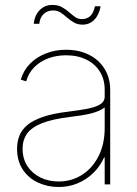

<svg xmlns="http://www.w3.org/2000/svg" viewBox="-20 -749 558 780"><path d="M218.3 10.7Q173.3 10.7 134.8 -7.1Q96.2 -24.9 72.8 -59.8Q49.3 -94.7 49.3 -145Q49.3 -173.3 58.8 -197.8Q68.4 -222.2 91.3 -241.2Q114.3 -260.3 154.8 -274.2Q195.3 -288.1 257.3 -295.4Q296.9 -300.3 330.8 -306.4Q364.7 -312.5 385 -324Q405.3 -335.4 405.3 -356.9V-384.8Q405.3 -426.8 385.7 -458Q366.2 -489.3 330.8 -506.8Q295.4 -524.4 248.5 -524.4Q208.5 -524.4 174.8 -511.5Q141.1 -498.5 118.2 -474.9Q95.2 -451.2 86.4 -418.5L64.5 -425.3Q74.7 -461.9 101.1 -489.3Q127.4 -516.6 165.8 -531.7Q204.1 -546.9 248.5 -546.9Q289.6 -546.9 322.8 -534.7Q356 -522.5 379.4 -500.5Q402.8 -478.5 415.3 -449Q427.7 -419.4 427.7 -384.8V0H405.3V-109.4H402.8Q386.7 -73.2 359.1 -46.4Q331.5 -19.5 295.7 -4.4Q259.8 10.7 218.3 10.7ZM218.3 -11.7Q270 -11.7 312.5 -38.3Q355 -64.9 380.1 -114Q405.3 -163.1 405.3 -229V-312.5Q395 -304.7 381.1 -298.6Q367.2 -292.5 349.9 -288.1Q332.5 -283.7 310.8 -280.3Q289.1 -276.9 264.2 -273.9Q191.4 -265.1 149.4 -248Q107.4 -231 89.6 -205.6Q71.8 -180.2 71.8 -145Q71.8 -104 91.3 -74.2Q110.8 -44.4 144 -28.1Q177.2 -11.7 218.3 -11.7ZM315.9 -648.9Q295.4 -648.9 280.3 -657.7Q265.1 -666.5 252.4 -677.7Q239.7 -689 226.6 -697.8Q213.4 -706.5 196.3 -706.5Q172.4 -706.5 157.2 -692.1Q142.1 -677.7 139.6 -652.3H117.2Q120.1 -685.5 140.6 -707.3Q161.1 -729 192.4 -729Q215.3 -729 231.2 -720.2Q247.1 -711.4 259.8 -700.2Q272.5 -689 284.7 -680.2Q296.9 -671.4 312 -671.4Q333 -671.4 346.4 -683.6Q359.9 -695.8 365.7 -723.6H388.7Q382.8 -689 363.3 -668.9Q343.8 -648.9 315.9 -648.9Z"/></svg>

Font: Inter 18pt Thin
Style: Regular
Weight: 250
Designer: Rasmus Andersson
Foundry: rsms
Version: Version 4.001;git-66647c0bb